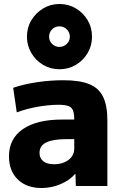

<svg xmlns="http://www.w3.org/2000/svg" viewBox="-20 -932 608 962"><path d="M188 10Q113 10 69 -33Q25 -76 25 -149Q25 -237 94.5 -285Q164 -333 291 -333H352Q352 -363 345.5 -379Q339 -395 322 -401Q305 -407 274 -407Q225 -407 168.5 -397Q112 -387 64 -369L46 -492Q98 -510 164.5 -520Q231 -530 297 -530Q379 -530 427 -510.5Q475 -491 496.5 -447Q518 -403 518 -329V0H360L358 -60H356Q328 -28 282.5 -9Q237 10 188 10ZM251 -109Q280 -109 303 -119Q326 -129 339 -146.5Q352 -164 352 -186V-235H316Q246 -235 212 -218.5Q178 -202 178 -166Q178 -139 197 -124Q216 -109 251 -109ZM278 -585Q233 -585 196 -607Q159 -629 137 -666.5Q115 -704 115 -748Q115 -794 137 -830.5Q159 -867 196 -889.5Q233 -912 278 -912Q323 -912 360 -890Q397 -868 419 -831Q441 -794 441 -748Q441 -703 419 -666Q397 -629 360 -607Q323 -585 278 -585ZM278 -697Q299 -697 314.5 -712Q330 -727 330 -748Q330 -770 314.5 -785Q299 -800 278 -800Q256 -800 241 -785Q226 -770 226 -748Q226 -727 241 -712Q256 -697 278 -697Z"/></svg>

Font: M PLUS 1 Thin ExtraBold
Style: Regular
Weight: 800
Version: Version 1.001